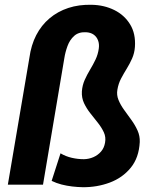

<svg xmlns="http://www.w3.org/2000/svg" viewBox="-20 -782 661 813"><path d="M252.4 -535.6 162.1 0H13.2L104.5 -537.6Q111.8 -591.3 133.5 -633.3Q155.3 -675.3 189.7 -704.3Q224.1 -733.4 269.3 -748.3Q314.5 -763.2 368.7 -761.7Q420.9 -760.7 463.9 -739.5Q506.8 -718.3 531 -678.7Q555.2 -639.2 551.3 -583Q549.3 -556.6 539.3 -534.2Q529.3 -511.7 516.6 -491.2Q503.9 -470.7 492.7 -449.5Q481.4 -428.2 477.1 -402.3Q473.1 -379.9 481.7 -358.9Q490.2 -337.9 505.4 -316.9Q520.5 -295.9 536.1 -274.4Q551.8 -252.9 562.3 -229.7Q572.8 -206.5 571.8 -180.7Q568.4 -114.3 533.7 -71.8Q499 -29.3 445.1 -9Q391.1 11.2 330.6 10.7Q308.6 10.3 285.6 7.6Q262.7 4.9 240.7 -0.7Q218.8 -6.3 198.7 -16.1L236.3 -132.8Q258.3 -119.6 283.9 -113.8Q309.6 -107.9 335.4 -107.9Q356.9 -108.4 375.7 -116.7Q394.5 -125 407.7 -140.1Q420.9 -155.3 424.8 -177.7Q429.2 -201.2 419.7 -221.7Q410.2 -242.2 394.5 -262Q378.9 -281.7 362.8 -302Q346.7 -322.3 335.9 -345Q325.2 -367.7 326.7 -395Q328.6 -420.9 338.6 -443.4Q348.6 -465.8 361.3 -486.8Q374 -507.8 384.5 -529.8Q395 -551.8 398.4 -577.1Q400.9 -596.2 395 -611.3Q389.2 -626.5 376.5 -635.5Q363.8 -644.5 344.2 -645.5Q313 -647 294.2 -630.1Q275.4 -613.3 265.9 -587.2Q256.3 -561 252.4 -535.6Z"/></svg>

Font: Roboto ExtraBold
Style: Italic
Weight: 800
Designer: Christian Robertson
Foundry: Google
Version: Version 3.009; 2024